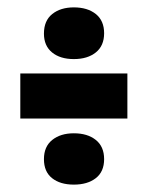

<svg xmlns="http://www.w3.org/2000/svg" viewBox="-20 -565 400 520"><path d="M35 -244V-366H325V-244ZM180 -405Q143 -405 121 -423Q99 -441 99 -474Q99 -509 121.5 -527Q144 -545 180 -545Q217 -545 239.5 -527Q262 -509 262 -475Q262 -441 239.5 -423Q217 -405 180 -405ZM180 -65Q143 -65 121 -82.5Q99 -100 99 -134Q99 -168 121.5 -186Q144 -204 180 -204Q217 -204 239.5 -186Q262 -168 262 -134Q262 -100 239.5 -82.5Q217 -65 180 -65Z"/></svg>

Font: Bricolage Grotesque 72pt Condensed ExtraBold
Style: Regular
Weight: 800
Width: 3
Designer: Mathieu Triay
Foundry: Atelier Triay
Version: Version 1.001;gftools[0.9.33.dev8+g029e19f]